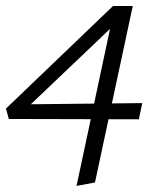

<svg xmlns="http://www.w3.org/2000/svg" viewBox="-26 -434 523 636"><path d="M227.5 181.8 345.6 -371.5 381.4 -379.2 43.4 -57.5 25.1 -88.1 445.2 -92.5 433.9 -38.8 3.2 -39.9 -6.3 -74.2 348.4 -414.2H413.8L288.6 170.4Z"/></svg>

Font: Ysabeau
Style: Bold Italic
Weight: 700
Italic angle: -12°
Designer: Christian Thalmann (Catharsis Fonts)
Version: Version 2.002